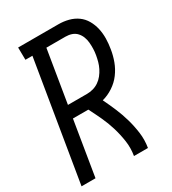

<svg xmlns="http://www.w3.org/2000/svg" viewBox="-179 -832 834 929"><g transform="rotate(-30 237.5 -367.5)"><path d="M0 0 110 -666H71L70 -735H295Q324 -735 351 -728Q378 -721 399.5 -705.5Q421 -690 434.5 -666.5Q448 -643 454 -616Q460 -589 459.5 -560.5Q459 -532 454 -503Q449 -471 437.5 -440Q426 -409 406 -382Q386 -355 357 -336Q328 -317 297 -309Q314 -274 329.5 -237.5Q345 -201 356 -162.5Q367 -124 372.5 -83Q378 -42 371 0H293Q300 -42 294 -82.5Q288 -123 276.5 -161Q265 -199 248.5 -234.5Q232 -270 214 -305H128L78 0ZM140 -374H247Q263 -374 280 -378.5Q297 -383 312 -393Q327 -403 338.5 -417.5Q350 -432 358 -448Q366 -464 370.5 -480.5Q375 -497 378 -514Q381 -531 381.5 -548.5Q382 -566 380.5 -583Q379 -600 373 -615.5Q367 -631 356 -643Q345 -655 329 -660.5Q313 -666 295 -666H188Z"/></g></svg>

Font: Iosevka QP
Style: Italic
Weight: 400
Italic angle: -9°
Designer: Belleve Invis
Foundry: Belleve Invis
Version: Version 20.0.0; ttfautohint (v1.8.4)